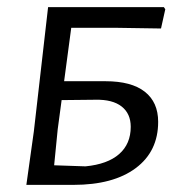

<svg xmlns="http://www.w3.org/2000/svg" viewBox="-20 -519 512 539"><path d="M180 -441 160 -291H276Q349 -291 386.5 -261.5Q424 -232 424 -177Q424 -94 361 -47Q298 0 186 0H54L75 -150L115 -499H440L444 -493L432 -439L303 -441ZM153 -238 142 -156 132 -55 220 -52Q282 -58 314.5 -86.5Q347 -115 347 -163Q347 -200 321.5 -220Q296 -240 248 -239Z"/></svg>

Font: Alegreya Sans SC
Style: Italic
Weight: 400
Italic angle: -7°
Designer: Juan Pablo del Peral
Foundry: Huerta Tipografica
Version: Version 2.008; ttfautohint (v1.6)